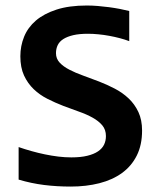

<svg xmlns="http://www.w3.org/2000/svg" viewBox="-20 -669 590 700"><path d="M498 -192.9Q498 -140.6 478.8 -102.1Q459.5 -63.5 424.8 -38.3Q390.1 -13.2 342.3 -1Q294.4 11.2 237.8 11.2Q187.5 11.2 140.6 5.4Q93.8 -0.5 47.9 -14.2V-132.8Q70.3 -125 94.7 -118.2Q119.1 -111.3 143.8 -106.2Q168.5 -101.1 192.9 -98.1Q217.3 -95.2 240.2 -95.2Q274.4 -95.2 298.3 -101.1Q322.3 -106.9 337.4 -117.2Q352.5 -127.4 359.4 -141.6Q366.2 -155.8 366.2 -172.9Q366.2 -196.3 352.8 -212.2Q339.4 -228 317.4 -240.2Q295.4 -252.4 267.3 -262.2Q239.3 -272 210.2 -283.2Q181.2 -294.4 153.1 -308.6Q125 -322.8 103 -343.8Q81.1 -364.7 67.6 -393.8Q54.2 -422.9 54.2 -463.9Q54.2 -501.5 67.9 -535.2Q81.5 -568.8 110.8 -594Q140.1 -619.1 186 -634Q231.9 -648.9 296.9 -648.9Q315.9 -648.9 336.7 -647.2Q357.4 -645.5 377.7 -642.8Q397.9 -640.1 416.7 -636.5Q435.5 -632.8 451.2 -628.9V-519Q435.5 -524.9 417 -529.8Q398.4 -534.7 378.7 -538.3Q358.9 -542 338.9 -543.9Q318.8 -545.9 300.8 -545.9Q269 -545.9 247.1 -540.8Q225.1 -535.6 210.9 -526.6Q196.8 -517.6 190.4 -504.4Q184.1 -491.2 184.1 -475.1Q184.1 -455.1 197.5 -440.7Q210.9 -426.3 233.2 -414.8Q255.4 -403.3 283.4 -393.3Q311.5 -383.3 341.1 -371.8Q370.6 -360.4 398.7 -345.7Q426.8 -331.1 449 -310.1Q471.2 -289.1 484.6 -260.5Q498 -231.9 498 -192.9Z"/></svg>

Font: Code New Roman
Style: Bold
Weight: 700
Monospace: yes
Designer: Sam Radian
Foundry: Code New Roman
Version: Version 1.508 October 19, 2014